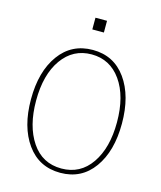

<svg xmlns="http://www.w3.org/2000/svg" viewBox="-131 -985 921 1097"><g transform="rotate(15 329.5 -437.0)"><path d="M295.9 -821.3V-890.6H364.3V-821.3ZM60.5 -345.7Q60.5 -509.8 132.8 -609.4Q205.1 -709 330.1 -709Q455.1 -709 526.9 -608.9Q598.6 -508.8 598.6 -344.7Q598.6 -181.6 526.9 -82Q455.1 17.6 330.1 17.6Q204.1 17.6 132.3 -82.5Q60.5 -182.6 60.5 -345.7ZM90.8 -345.7Q90.8 -195.3 153.8 -101.6Q216.8 -7.8 330.1 -7.8Q441.4 -7.8 505.4 -100.6Q569.3 -193.4 569.3 -344.7Q569.3 -499 504.4 -590.8Q439.5 -682.6 330.1 -682.6Q220.7 -682.6 155.8 -591.3Q90.8 -500 90.8 -345.7Z"/></g></svg>

Font: Gothic A1 Thin
Style: Regular
Weight: 250
Designer: HanYang I&C Co.,Ltd.
Foundry: HanYang I&C Co.,Ltd.
Version: Version 2.50